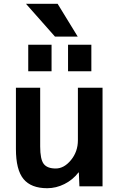

<svg xmlns="http://www.w3.org/2000/svg" viewBox="-20 -983 630 1013"><path d="M129 -607V-747H252V-607ZM339 -607V-747H462V-607ZM284 -963 390 -790H270L117 -963ZM192 -520V-210Q192 -143 210.5 -118.5Q229 -94 274 -94Q318 -94 354.5 -138.5Q391 -183 391 -243V-520H521V0H399L396 -73H394Q364 -34 320 -12Q276 10 229 10Q144 10 104 -38.5Q64 -87 64 -197V-520Z"/></svg>

Font: M PLUS 1p
Style: Bold
Weight: 700
Version: Version 1.062